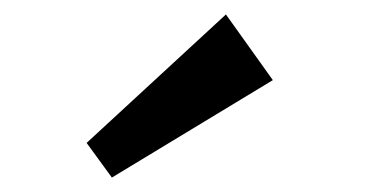

<svg xmlns="http://www.w3.org/2000/svg" viewBox="-20 -965 507 266"><path d="M135 -719 100 -767 293 -945 358 -854Z"/></svg>

Font: BioRhyme ExtraBold
Style: Bold
Weight: 700
Version: Version 1.600;gftools[0.9.33]